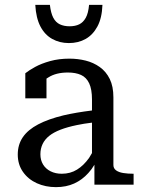

<svg xmlns="http://www.w3.org/2000/svg" viewBox="-20 -759 582 789"><path d="M368 0V-82Q357 -63 343 -48Q318 -20 285 -5Q252 10 210 10Q167 10 131.5 -6Q96 -22 74.5 -52.5Q53 -83 53 -124Q53 -165 74 -195.5Q95 -226 137 -248Q179 -270 241 -285Q293 -297 358 -305V-350Q358 -392 346.5 -416.5Q335 -441 313 -451Q291 -461 259 -461Q210 -461 179 -441Q175 -439 171 -436V-355H84V-458Q99 -470 124.5 -484Q150 -498 186 -508Q222 -518 265 -518Q300 -518 332 -510Q364 -502 390 -483.5Q416 -465 431 -434.5Q446 -404 446 -359V-81Q446 -67 457 -59Q468 -51 486.5 -48Q505 -45 529 -45V0ZM358 -255Q324 -251 296 -245Q257 -237 228.5 -226Q200 -215 182 -200.5Q164 -186 155 -167Q146 -148 146 -125Q146 -101 157 -83Q168 -65 188 -55Q208 -45 234 -45Q269 -45 296.5 -62Q324 -79 346 -110Q352 -119 358 -130ZM263 -582Q302 -582 332 -599Q362 -616 380.5 -650.5Q399 -685 401 -739H346Q343 -705 332.5 -686Q322 -667 305.5 -659Q289 -651 266 -651Q243 -651 226 -659Q209 -667 199 -686Q189 -705 185 -739H125Q128 -685 146 -650.5Q164 -616 194.5 -599Q225 -582 263 -582Z"/></svg>

Font: Roboto Serif 20pt
Style: Regular
Weight: 400
Designer: Greg Gazdowicz
Foundry: Commercial Type
Version: Version 1.008